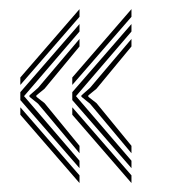

<svg xmlns="http://www.w3.org/2000/svg" viewBox="-20 -525 383 425"><path d="M156 -152.8 25 -303.5V-321L156 -471.8V-455.2L33.2 -312.2L156 -169.2ZM156 -119.8 25 -271V-287.5L156 -136.8ZM156 -185.8 64.2 -295.5 45.2 -310.8V-313.8L64.2 -330.5L156 -438.8V-422.2L78.5 -328.5L60.5 -313.8V-310.8L78.5 -296.8L156 -202.2ZM25 -337V-353.5L156 -504.8V-487.8ZM271 -152.8 140 -303.5V-321L271 -471.8V-455.2L148.2 -312.2L271 -169.2ZM271 -119.8 140 -271V-287.5L271 -136.8ZM271 -185.8 179.2 -295.5 160.2 -310.8V-313.8L179.2 -330.5L271 -438.8V-422.2L193.5 -328.5L175.5 -313.8V-310.8L193.5 -296.8L271 -202.2ZM140 -337V-353.5L271 -504.8V-487.8Z"/></svg>

Font: Big Shoulders Inline Display Thin Medium
Style: Regular
Weight: 500
Version: Version 2.002